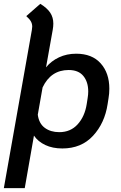

<svg xmlns="http://www.w3.org/2000/svg" viewBox="-24 -762 629 1001"><path d="M142 -605Q144 -617 144 -623Q144 -638 137 -650.5Q130 -663 113 -678L186 -742Q222 -720 238 -695.5Q254 -671 254 -639Q254 -624 251 -607L216 -411Q243 -444 283.5 -463Q324 -482 373 -482Q456 -482 501 -431.5Q546 -381 546 -300Q546 -274 542 -251L537 -219Q522 -120 461 -54Q400 12 301 12Q250 12 212 -6Q174 -24 153 -55L105 219H-4ZM428 -219 433 -251Q436 -269 436 -285Q436 -335 410.5 -366Q385 -397 334 -397Q241 -397 198 -306L173 -164Q179 -118 209.5 -95.5Q240 -73 285 -73Q344 -73 381 -114Q418 -155 428 -219Z"/></svg>

Font: KoHo SemiBold
Style: Italic
Weight: 600
Italic angle: -10°
Version: Version 1.000; ttfautohint (v1.6)